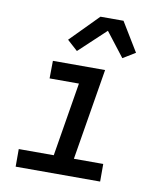

<svg xmlns="http://www.w3.org/2000/svg" viewBox="-85 -832 770 902"><g transform="rotate(10 300.0 -381.5)"><path d="M454 0H51V-84H218L276 -436H136L137 -520H386L314 -84H454ZM240 -585 190 -630 321 -763H431L515 -625L456 -589L367 -704Z"/></g></svg>

Font: Iosevka Md Ex Obl
Style: Regular
Weight: 500
Width: 7
Italic angle: -9°
Monospace: yes
Designer: Belleve Invis
Foundry: Belleve Invis
Version: Version 32.5.0; ttfautohint (v1.8.4)